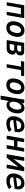

<svg xmlns="http://www.w3.org/2000/svg" viewBox="2605 -3205 790 6040"><g transform="rotate(90 3000.0 -185.0)"><path d="M147 -552H553L455.5 0H350.5L429.5 -447H233.5L154.5 0H49.5Z M648 -201.5Q648 -241.5 656 -284.5Q671.5 -369 711 -431.2Q750.5 -493.5 809 -526.8Q867.5 -560 938.5 -560Q1002 -560 1047.5 -534.2Q1093 -508.5 1117.2 -460Q1141.5 -411.5 1141.5 -344.5Q1141.5 -309 1134 -267.5Q1118.5 -180.5 1080.8 -118.2Q1043 -56 984.8 -23Q926.5 10 851.5 10Q752.5 10 700.2 -45.5Q648 -101 648 -201.5ZM1013.5 -282.5Q1019 -312 1019 -341.5Q1019 -395.5 997 -424.8Q975 -454 932.5 -454Q895.5 -454 863.5 -430.8Q831.5 -407.5 809 -365Q786.5 -322.5 776.5 -265.5Q771 -235 771 -211.5Q771 -156.5 795.2 -126.2Q819.5 -96 862.5 -96Q921 -96 959.2 -145.2Q997.5 -194.5 1013.5 -282.5Z M1327.5 -550 1609 -551Q1663 -551.5 1693.8 -521Q1724.5 -490.5 1724.5 -437.5Q1724.5 -420.5 1721.5 -402.5Q1713 -353 1686.2 -327Q1659.5 -301 1609.5 -294.5L1600 -290.5Q1649 -286 1674 -258.5Q1699 -231 1699 -187.5Q1699 -172.5 1696 -156.5Q1688 -112 1664.5 -76.5Q1641 -41 1604.5 -20.5Q1568 0 1522.5 0H1240.5ZM1573 -163 1576.5 -181Q1578 -189.5 1578 -196.5Q1578 -238 1524.5 -238H1387.5L1364.5 -95.5H1484Q1518 -95.5 1542.8 -114.2Q1567.5 -133 1573 -163ZM1601 -388.5 1604.5 -406.5Q1606 -414 1606 -420Q1606 -438.5 1593.5 -448.2Q1581 -458 1556.5 -458H1423L1403.5 -330H1524Q1552.5 -330 1574.2 -346.2Q1596 -362.5 1601 -388.5Z M2077 -452H1901L1918.5 -550H2378.5L2361 -452H2186L2106.5 0H1997.5Z M2448 -201.5Q2448 -241.5 2456 -284.5Q2471.5 -369 2511 -431.2Q2550.5 -493.5 2609 -526.8Q2667.5 -560 2738.5 -560Q2802 -560 2847.5 -534.2Q2893 -508.5 2917.2 -460Q2941.5 -411.5 2941.5 -344.5Q2941.5 -309 2934 -267.5Q2918.5 -180.5 2880.8 -118.2Q2843 -56 2784.8 -23Q2726.5 10 2651.5 10Q2552.5 10 2500.2 -45.5Q2448 -101 2448 -201.5ZM2813.5 -282.5Q2819 -312 2819 -341.5Q2819 -395.5 2797 -424.8Q2775 -454 2732.5 -454Q2695.5 -454 2663.5 -430.8Q2631.5 -407.5 2609 -365Q2586.5 -322.5 2576.5 -265.5Q2571 -235 2571 -211.5Q2571 -156.5 2595.2 -126.2Q2619.5 -96 2662.5 -96Q2721 -96 2759.2 -145.2Q2797.5 -194.5 2813.5 -282.5Z M3109 -528.5 3112 -554.5 3229.5 -550 3222 -475Q3256.5 -521.5 3293.5 -540.8Q3330.5 -560 3375 -560Q3435 -560 3473.8 -530Q3512.5 -500 3530 -450.8Q3547.5 -401.5 3547.5 -342Q3547.5 -302.5 3541 -267Q3529.5 -201 3497.8 -139.2Q3466 -77.5 3411.2 -36.8Q3356.5 4 3281.5 4Q3235 4 3205 -13.8Q3175 -31.5 3158 -67.5L3110.5 190H2988.5L3096 -435.5Q3103 -477 3109 -528.5ZM3423 -281Q3428.5 -311 3428.5 -341Q3428.5 -393.5 3409.8 -428.2Q3391 -463 3350 -463Q3309.5 -463 3274.2 -432.8Q3239 -402.5 3215.2 -355.5Q3191.5 -308.5 3183 -261Q3178.5 -236.5 3178.5 -210Q3178.5 -157.5 3199.2 -122.2Q3220 -87 3263 -87Q3303 -87 3336.5 -115.2Q3370 -143.5 3392.2 -188Q3414.5 -232.5 3423 -281Z M3636 -209Q3636 -241 3643 -280.5Q3658.5 -365.5 3700 -428.2Q3741.5 -491 3804.2 -525Q3867 -559 3944 -559Q4040.5 -559 4088.8 -506Q4137 -453 4137 -352.5Q4137 -308.5 4127 -253L3755 -207Q3754 -195 3754 -189.5Q3754 -142 3786 -120.2Q3818 -98.5 3889.5 -98.5Q3985.5 -98.5 4061 -155.5L4129.5 -74.5Q4078.5 -33.5 4005.2 -11.8Q3932 10 3858 10Q3791.5 10 3741.5 -15.2Q3691.5 -40.5 3663.8 -89.8Q3636 -139 3636 -209ZM4043 -358Q4043 -409 4012 -432.8Q3981 -456.5 3929.5 -456.5Q3862 -456.5 3822 -414.5Q3782 -372.5 3767 -295.5L4041 -331.5Q4043 -344 4043 -358Z M4342.5 -550H4454.5L4417 -337H4603L4640.5 -550H4752.5L4655.5 0H4543.5L4584.5 -232H4398.5L4357.5 0H4245.5Z M4929 -552H5044L4987.5 -230L4983.5 -214.5L5249.5 -552H5369L5271.5 0H5156.5L5227.5 -365L4940 0H4831.5Z M5436 -209Q5436 -241 5443 -280.5Q5458.5 -365.5 5500 -428.2Q5541.5 -491 5604.2 -525Q5667 -559 5744 -559Q5840.5 -559 5888.8 -506Q5937 -453 5937 -352.5Q5937 -308.5 5927 -253L5555 -207Q5554 -195 5554 -189.5Q5554 -142 5586 -120.2Q5618 -98.5 5689.5 -98.5Q5785.5 -98.5 5861 -155.5L5929.5 -74.5Q5878.5 -33.5 5805.2 -11.8Q5732 10 5658 10Q5591.5 10 5541.5 -15.2Q5491.5 -40.5 5463.8 -89.8Q5436 -139 5436 -209ZM5843 -358Q5843 -409 5812 -432.8Q5781 -456.5 5729.5 -456.5Q5662 -456.5 5622 -414.5Q5582 -372.5 5567 -295.5L5841 -331.5Q5843 -344 5843 -358Z"/></g></svg>

Font: JuliaMono BoldItalic
Style: Regular
Weight: 700
Italic angle: -9°
Monospace: yes
Designer: cormullion
Foundry: corm
Version: Version 0.049; ttfautohint (v1.8.4)